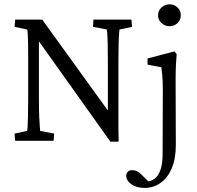

<svg xmlns="http://www.w3.org/2000/svg" viewBox="-20 -666 933 908"><path d="M490.2 -127V-366.2Q490.2 -426.8 489.3 -460.4Q488.3 -494.1 487.3 -509.3Q486.3 -524.4 485.4 -526.4L419.9 -539.1L421.9 -573.2H601.6L604.5 -539.1L544.9 -526.4Q544.9 -524.4 543.5 -509.3Q542 -494.1 541 -460Q540 -425.8 540 -366.2V-121.1Q540 -93.8 540 -62Q540 -30.3 541 3.9H502L151.4 -488.3H164.1V-207Q164.1 -147.5 165.5 -113.3Q167 -79.1 168.5 -64.5Q169.9 -49.8 169.9 -46.9L236.3 -34.2L233.4 0H51.8L48.8 -34.2L108.4 -46.9Q109.4 -49.8 110.4 -64Q111.3 -78.1 112.3 -112.3Q113.3 -146.5 113.3 -207V-384.8Q113.3 -433.6 112.8 -461.9Q112.3 -490.2 111.3 -504.9Q110.4 -519.5 108.4 -526.4L48.8 -539.1L51.8 -573.2H179.7L502 -127ZM664.1 222.7Q626 222.7 601.6 205.6Q577.1 188.5 577.1 165Q577.1 153.3 584.5 146Q591.8 138.7 604.5 138.7Q617.2 138.7 627 143.1Q636.7 147.5 648.4 159.2L689.5 199.2L671.9 192.4Q692.4 192.4 710 180.2Q727.5 168 738.3 139.2Q749 110.4 749 62.5L750 -241.2Q750 -284.2 747.1 -313Q744.1 -341.8 743.2 -347.7L677.7 -360.4V-389.6L804.7 -422.9L815.4 -410.2Q813.5 -385.7 812 -357.9Q810.5 -330.1 810.5 -287.1L811.5 20.5Q811.5 84 792.5 129.4Q773.4 174.8 739.7 198.7Q706.1 222.7 664.1 222.7ZM782.2 -542Q760.7 -542 744.1 -556.6Q727.5 -571.3 727.5 -593.8Q727.5 -616.2 744.1 -630.9Q760.7 -645.5 782.2 -645.5Q803.7 -645.5 819.3 -630.9Q835 -616.2 835 -593.8Q835 -571.3 819.3 -556.6Q803.7 -542 782.2 -542Z"/></svg>

Font: Crimson Pro Light
Style: Regular
Weight: 300
Designer: Jacques Le Bailly
Foundry: Baron von Fonthausen
Version: Version 1.003